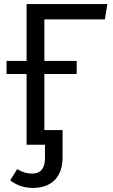

<svg xmlns="http://www.w3.org/2000/svg" viewBox="-20 -708 555 939"><path d="M493 -613H197V-410H355V-346H197V-72H286V60Q286 134 247.5 172.5Q209 211 141 211Q77 211 30 174L64 119Q100 141 137 141Q200 141 200 65V0H110V-346H12V-410H110V-688H505Z"/></svg>

Font: FiraGO Book
Style: Regular
Weight: 350
Designer: bBox Type
Foundry: bBox Type GmbH
Version: Version 1.001;PS 001.001;hotconv 1.0.88;makeotf.lib2.5.64775